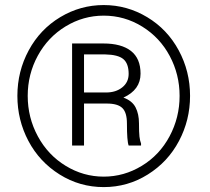

<svg xmlns="http://www.w3.org/2000/svg" viewBox="-20 -741 842 771"><path d="M49.8 -356Q49.8 -454.6 95.5 -539.1Q141.1 -623.5 221.9 -672.1Q302.7 -720.7 396.5 -720.7Q490.2 -720.7 571 -672.1Q651.9 -623.5 697.5 -539.1Q743.2 -454.6 743.2 -356Q743.2 -258.8 698.7 -174.8Q654.3 -90.8 573.5 -40.3Q492.7 10.3 396.5 10.3Q300.3 10.3 219.5 -40.3Q138.7 -90.8 94.2 -174.8Q49.8 -258.8 49.8 -356ZM91.3 -356Q91.3 -268.6 132.1 -193.4Q172.9 -118.2 243.9 -75Q314.9 -31.7 396.5 -31.7Q478 -31.7 549.3 -75Q620.6 -118.2 660.9 -193.6Q701.2 -269 701.2 -356Q701.2 -441.9 661.6 -516.1Q622.1 -590.3 551 -634.3Q480 -678.2 396.5 -678.2Q314.5 -678.2 243.4 -635Q172.4 -591.8 131.8 -517.3Q91.3 -442.9 91.3 -356ZM317.4 -325.2V-156.7H269.5V-566.4H395.5Q467.3 -566.4 505.9 -536.4Q544.4 -506.3 544.4 -445.3Q544.4 -380.4 475.6 -349.1Q510.7 -336.4 524.4 -309.8Q538.1 -283.2 538.1 -246.1Q538.1 -209 540 -192.4Q542 -175.8 546.4 -164.6V-156.7H496.6Q489.7 -174.3 489.7 -245.6Q489.7 -289.1 471.4 -307.1Q453.1 -325.2 409.2 -325.2ZM317.4 -369.6H405.8Q445.3 -369.6 470.9 -390.1Q496.6 -410.6 496.6 -444.3Q496.6 -485.8 475.3 -503.7Q454.1 -521.5 402.3 -522.5H317.4Z"/></svg>

Font: Vazir Thin
Style: Thin
Weight: 100
Designer: Saber Rastikerdar
Foundry: Saber Rastikerdar
Version: Version 30.0.0